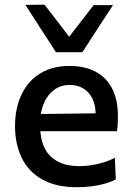

<svg xmlns="http://www.w3.org/2000/svg" viewBox="-20 -792 567 824"><path d="M310.5 11.5Q219 11.5 160 -22.5Q101 -56.5 72.8 -115.5Q44.5 -174.5 44.5 -251Q44.5 -326.5 71.8 -385Q99 -443.5 151.5 -476.2Q204 -509 278.5 -509Q343 -509 389.5 -484.8Q436 -460.5 461 -412.5Q486 -364.5 486 -293.5Q486 -274.5 485.2 -259.2Q484.5 -244 482 -229L388.5 -270Q389.5 -277.5 390 -284.8Q390.5 -292 390.5 -298.5Q390.5 -360 359.8 -393.8Q329 -427.5 279.5 -427.5Q241 -427.5 212.5 -406.5Q184 -385.5 168.2 -349Q152.5 -312.5 152.5 -265V-249Q152.5 -196 170.8 -158Q189 -120 226.8 -99.5Q264.5 -79 322 -79Q344 -79 370.2 -82.8Q396.5 -86.5 423 -94.5Q449.5 -102.5 473 -115L477 -22Q458 -12 432.5 -4.5Q407 3 376.2 7.2Q345.5 11.5 310.5 11.5ZM87.5 -229V-302L418 -306L482 -279.5V-229ZM220 -568Q187 -619.5 154.2 -670Q121.5 -720.5 89 -771L171 -772Q201 -733.5 230.5 -695Q260 -656.5 290 -617H263.5Q293.5 -656 323 -694Q352.5 -732 382 -770H465Q432.5 -720.5 399.5 -670Q366.5 -619.5 333.5 -568Z"/></svg>

Font: Commissioner Thin Medium
Style: Regular
Weight: 500
Version: Version 1.000